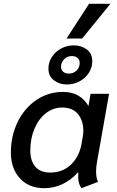

<svg xmlns="http://www.w3.org/2000/svg" viewBox="-20 -977 613 1007"><path d="M37 -177Q37 -265 73 -338Q109 -411 171.5 -453Q234 -495 310 -495Q401 -495 444 -421L455 -485H552L489 -129Q484 -104 484 -77Q484 -44 494 -23L407 10Q390 -13 390 -51Q390 -64 391 -71L388 -72Q352 -32 307 -11Q262 10 212 10Q132 10 84.5 -41.5Q37 -93 37 -177ZM408 -225 414 -259Q417 -276 417 -292Q417 -344 389 -378.5Q361 -413 306 -413Q259 -413 221 -383.5Q183 -354 161 -302.5Q139 -251 139 -188Q139 -133 165.5 -102.5Q192 -72 243 -72Q310 -72 353.5 -115Q397 -158 408 -225ZM234 -617Q234 -650 252 -678Q270 -706 300.5 -722.5Q331 -739 367 -739Q407 -739 435.5 -717.5Q464 -696 464 -656Q464 -623 446 -595Q428 -567 397.5 -550.5Q367 -534 331 -534Q291 -534 262.5 -556Q234 -578 234 -617ZM398 -647Q398 -664 386.5 -673.5Q375 -683 357 -683Q333 -683 316.5 -666.5Q300 -650 300 -627Q300 -610 311.5 -600.5Q323 -591 341 -591Q365 -591 381.5 -607Q398 -623 398 -647ZM447 -957H559L411 -775H329Z"/></svg>

Font: Niramit Medium
Style: Italic
Weight: 500
Italic angle: -10°
Designer: Katatrad Aksorn Co.,Ltd.
Foundry: Cadson Demak Co.,Ltd.
Version: Version 1.000; ttfautohint (v1.6)